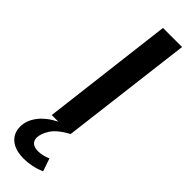

<svg xmlns="http://www.w3.org/2000/svg" viewBox="-339 -694 946 946"><g transform="rotate(45 134.5 -220.5)"><path d="M178 0Q116 34 94 69Q72 104 72 132Q72 151 85 162.5Q98 174 124 174Q144 174 161.5 169Q179 164 189 159L212 226Q185 238 156 244Q127 250 101 250Q41 250 8.5 223Q-24 196 -24 150Q-24 108 5.5 68.5Q35 29 92 0H46L130 -691H263Z"/></g></svg>

Font: Xgbmvzvtohvqztyvzapvmeyoton
Style: Regular
Weight: 500
Italic angle: -8°
Designer: Carrois Corporate & Edenspiekermann
Foundry: Carrois Corporate GbR & Edenspiekermann AG
Version: Version 2.001